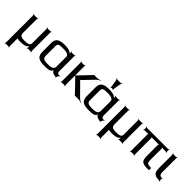

<svg xmlns="http://www.w3.org/2000/svg" viewBox="172 -1900 3297 3297"><g transform="rotate(45 1820.0 -252.0)"><path d="M495 -20V-464C495 -473 501 -488 506 -493L504 -495C499 -490 484 -484 475 -484H425C416 -484 401 -490 396 -495L394 -493C399 -488 405 -473 405 -464V-119C405 -94 395 -77 376 -68C357 -59 322 -54 272 -54C249 -54 231 -56 216 -61C181 -70 168 -93 168 -134V-464C168 -473 174 -488 179 -493L177 -495C172 -490 157 -484 148 -484H98C89 -484 74 -490 69 -495L67 -493C72 -488 78 -473 78 -464V188C78 197 72 212 67 217L69 219C74 214 89 208 98 208H148C157 208 172 214 177 219L179 217C174 212 168 197 168 188V14C168 8 166 -2 163 -6L160 -3C163 0 174 3 180 5C200 8 222 10 246 10C325 10 376 -6 397 -37C401 -42 409 -50 410 -55L406 -56C405 -51 407 -42 407 -35V-20C407 -11 401 4 396 9L398 11C403 6 418 0 427 0H475C484 0 499 6 504 11L506 9C501 4 495 -11 495 -20Z M1074 -103V-464C1074 -473 1080 -488 1085 -493L1083 -495C1078 -490 1063 -484 1054 -484H1006C997 -484 982 -490 977 -495L975 -493C980 -488 986 -473 986 -464V-457C986 -454 982 -448 983 -446L986 -447C986 -449 980 -450 978 -452C954 -485 879 -494 829 -494C706 -494 633 -468 633 -357V-144C633 -85 647 -45 676 -23C705 -1 754 10 824 10C868 10 902 8 925 3C961 -6 972 -13 984 -35C988 -43 992 -54 992 -61L988 -60C988 -54 995 -41 1000 -34C1015 -12 1045 2 1089 6C1094 6 1103 11 1105 15L1108 13C1106 9 1107 0 1109 -4L1126 -36C1131 -45 1143 -55 1151 -58L1149 -62C1142 -58 1127 -54 1116 -56C1088 -60 1074 -72 1074 -103ZM843 -52C770 -52 722 -62 722 -127V-366C722 -393 730 -411 747 -419C763 -427 798 -431 851 -431C940 -431 984 -409 984 -366V-127C984 -61 921 -52 843 -52Z M1652 -34 1449 -240C1442 -247 1428 -256 1421 -256V-252C1428 -252 1442 -262 1449 -268L1624 -450C1644 -471 1678 -491 1698 -499L1696 -503C1676 -494 1639 -484 1610 -484H1553C1550 -484 1545 -486 1545 -488L1541 -486C1542 -485 1540 -479 1538 -478L1333 -264C1327 -257 1313 -252 1307 -252V-248C1313 -248 1327 -243 1333 -236L1554 -6C1556 -5 1558 1 1557 2L1561 4C1561 2 1566 0 1569 0H1638C1668 0 1706 10 1726 19L1728 15C1707 7 1673 -13 1652 -34ZM1318 -20V-464C1318 -473 1324 -488 1329 -493L1327 -495C1322 -490 1307 -484 1298 -484H1248C1239 -484 1224 -490 1219 -495L1217 -493C1222 -488 1228 -473 1228 -464V-20C1228 -11 1222 4 1217 9L1219 11C1224 6 1239 0 1248 0H1298C1307 0 1322 6 1327 11L1329 9C1324 4 1318 -11 1318 -20Z M2151 -103V-464C2151 -473 2157 -488 2162 -493L2160 -495C2155 -490 2140 -484 2131 -484H2083C2074 -484 2059 -490 2054 -495L2052 -493C2057 -488 2063 -473 2063 -464V-457C2063 -454 2059 -448 2060 -446L2063 -447C2063 -449 2057 -450 2055 -452C2031 -485 1956 -494 1906 -494C1783 -494 1710 -468 1710 -357V-144C1710 -85 1724 -45 1753 -23C1782 -1 1831 10 1901 10C1945 10 1979 8 2002 3C2038 -6 2049 -13 2061 -35C2065 -43 2069 -54 2069 -61L2065 -60C2065 -54 2072 -41 2077 -34C2092 -12 2122 2 2166 6C2171 6 2180 11 2182 15L2185 13C2183 9 2184 0 2186 -4L2203 -36C2208 -45 2220 -55 2228 -58L2226 -62C2219 -58 2204 -54 2193 -56C2165 -60 2151 -72 2151 -103ZM1920 -52C1847 -52 1799 -62 1799 -127V-366C1799 -393 1807 -411 1824 -419C1840 -427 1875 -431 1928 -431C2017 -431 2061 -409 2061 -366V-127C2061 -61 1998 -52 1920 -52ZM1951 -557 1973 -687C1975 -699 1985 -714 1992 -720L1990 -723C1983 -717 1965 -710 1953 -710H1893C1881 -710 1863 -717 1856 -723L1854 -720C1861 -714 1871 -699 1873 -687L1895 -557C1896 -549 1893 -537 1889 -533L1893 -530C1896 -535 1908 -540 1915 -540H1931C1938 -540 1950 -535 1953 -530L1957 -533C1953 -537 1950 -549 1951 -557Z M2716 -20V-464C2716 -473 2722 -488 2727 -493L2725 -495C2720 -490 2705 -484 2696 -484H2646C2637 -484 2622 -490 2617 -495L2615 -493C2620 -488 2626 -473 2626 -464V-119C2626 -94 2616 -77 2597 -68C2578 -59 2543 -54 2493 -54C2470 -54 2452 -56 2437 -61C2402 -70 2389 -93 2389 -134V-464C2389 -473 2395 -488 2400 -493L2398 -495C2393 -490 2378 -484 2369 -484H2319C2310 -484 2295 -490 2290 -495L2288 -493C2293 -488 2299 -473 2299 -464V188C2299 197 2293 212 2288 217L2290 219C2295 214 2310 208 2319 208H2369C2378 208 2393 214 2398 219L2400 217C2395 212 2389 197 2389 188V14C2389 8 2387 -2 2384 -6L2381 -3C2384 0 2395 3 2401 5C2421 8 2443 10 2467 10C2546 10 2597 -6 2618 -37C2622 -42 2630 -50 2631 -55L2627 -56C2626 -51 2628 -42 2628 -35V-20C2628 -11 2622 4 2617 9L2619 11C2624 6 2639 0 2648 0H2696C2705 0 2720 6 2725 11L2727 9C2722 4 2716 -11 2716 -20Z M3257 -131V-405C3257 -414 3253 -431 3248 -436L3246 -434C3251 -429 3268 -425 3277 -425H3337C3346 -425 3361 -419 3366 -414L3368 -416C3363 -421 3357 -436 3357 -445V-464C3357 -473 3363 -488 3368 -493L3366 -495C3361 -490 3346 -484 3337 -484H2834C2825 -484 2810 -490 2805 -495L2803 -493C2808 -488 2814 -473 2814 -464V-445C2814 -436 2808 -421 2803 -416L2805 -414C2810 -419 2825 -425 2834 -425H2892C2901 -425 2918 -429 2923 -434L2921 -436C2916 -431 2912 -414 2912 -405V-20C2912 -11 2906 4 2901 9L2903 11C2908 6 2923 0 2932 0H2983C2992 0 3007 6 3012 11L3014 9C3009 4 3003 -11 3003 -20V-405C3003 -414 2999 -431 2994 -436L2992 -434C2997 -429 3014 -425 3023 -425H3146C3155 -425 3172 -429 3177 -434L3175 -436C3170 -431 3166 -414 3166 -405V-137C3166 -78 3177 -39 3200 -21C3223 -2 3266 7 3329 7C3335 7 3353 6 3362 6C3364 6 3364 8 3365 9L3368 6C3367 6 3365 4 3365 3V-44C3365 -45 3367 -46 3368 -47L3365 -50C3364 -49 3363 -47 3362 -47H3358C3281 -47 3257 -58 3257 -131Z M3551 -136V-464C3551 -473 3557 -488 3562 -493L3560 -495C3555 -490 3540 -484 3531 -484H3480C3471 -484 3456 -490 3451 -495L3449 -493C3454 -488 3460 -473 3460 -464V-141C3460 -108 3464 -82 3471 -62C3489 -9 3535 4 3600 7C3611 7 3627 14 3633 19L3636 17C3630 11 3623 -3 3623 -13V-34C3623 -42 3629 -54 3634 -57L3631 -61C3627 -57 3612 -54 3604 -55C3563 -62 3551 -83 3551 -136Z"/></g></svg>

Font: Gamestation Storm
Style: Regular
Weight: 400
Designer: Jonas Hecksher
Foundry: Jonas Hecksher, Playtypeª, e-types AS
Version: Version 1.003